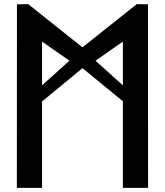

<svg xmlns="http://www.w3.org/2000/svg" viewBox="-20 -924 798 929"><path d="M696 -903.1 641.8 -904 379 -695 116.2 -904 62 -903.1 61.5 -15H183.4L183.4 -433.1L379.1 -594.2L574.6 -434.1L574.6 -15H696.5ZM442.1 -630.2 574.6 -722.8V-511.1ZM183.4 -511.1V-722.8L315.9 -630.3Z"/></svg>

Font: Stormning
Style: Light
Weight: 400
Designer: Robert Jablonski, Mew Too
Foundry: Cannot Into Space Fonts
Version: Version 0.90